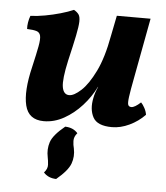

<svg xmlns="http://www.w3.org/2000/svg" viewBox="-52 -513 695 805"><g transform="rotate(5 296.0 -110.5)"><path d="M141 9Q77 9 62.5 -50Q48 -109 73 -213Q86 -269 92 -301Q98 -333 94.5 -347Q91 -361 77.5 -365Q64 -369 38 -370Q37 -383 39.5 -398Q42 -413 47 -426Q75 -427 108 -433Q141 -439 172.5 -448Q204 -457 227 -467Q241 -459 247.5 -449.5Q254 -440 253.5 -420Q253 -400 245 -360.5Q237 -321 221 -253Q203 -172 208.5 -140.5Q214 -109 238 -109Q258 -109 287.5 -136Q317 -163 345.5 -221Q374 -279 391 -373L408 -458H550L503 -207Q492 -150 488.5 -123.5Q485 -97 488.5 -89.5Q492 -82 502 -82Q516 -82 541 -105Q549 -97 556.5 -83Q564 -69 566 -55Q538 -26 501 -8.5Q464 9 428 9Q366 9 348 -24.5Q330 -58 340 -106Q342 -117 346 -129Q350 -141 356 -154H355Q334 -111 300.5 -74Q267 -37 226 -14Q185 9 141 9ZM214 246Q180 245 161 223Q176 207 175 189.5Q174 172 171 158Q164 125 174 94.5Q184 64 233 24Q267 25 286 47Q272 63 272.5 80.5Q273 98 277 112Q284 145 273 175.5Q262 206 214 246Z"/></g></svg>

Font: Vollkorn
Style: Bold Italic
Weight: 700
Italic angle: -11°
Designer: Friedrich Althausen
Foundry: Friedrich Althausen
Version: Version 5.000; ttfautohint (v1.8.3)